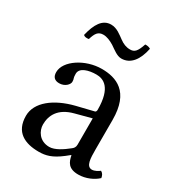

<svg xmlns="http://www.w3.org/2000/svg" viewBox="-156 -725 768 834"><g transform="rotate(30 228.5 -308.0)"><path d="M293 -48C299 -17 310 10 360 10C398 10 434 -7 455 -27C453 -39 449 -48 438 -54C431 -48 414 -38 401 -38C372 -38 371 -77 371 -123V-270C371 -412 293 -439 220 -439C138 -439 55 -385 55 -328C55 -304 67 -292 90 -292C119 -292 137 -313 137 -326C137 -333 136 -340 134 -344C133 -347 132 -353 132 -364C132 -395 174 -406 212 -406C246 -406 293 -389 293 -276C293 -269 290 -265 287 -264L201 -243C105 -219 36 -166 36 -98C36 -16 92 10 162 10C197 10 227 2 271 -32L291 -48ZM293 -233V-101C293 -88 287 -81 279 -75C253 -54 219 -31 191 -31C141 -31 119 -71 119 -102C119 -147 140 -193 214 -212ZM283 -573C264 -573 247 -580 231 -592C211 -606 189 -626 159 -626C116 -626 93 -587 79 -528C85 -522 95 -521 106 -523C116 -556 126 -571 152 -571C169 -571 188 -563 206 -552C227 -538 248 -520 270 -520C316 -520 345 -559 357 -619C351 -623 341 -626 330 -625C316 -583 305 -573 283 -573Z"/></g></svg>

Font: Libertinus Math
Style: Regular
Weight: 400
Designer: Philipp H. Poll, Khaled Hosny
Foundry: Caleb Maclennan
Version: Version 7.050;RELEASE